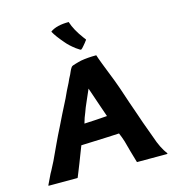

<svg xmlns="http://www.w3.org/2000/svg" viewBox="-108 -820 840 915"><g transform="rotate(-15 312.0 -362.5)"><path d="M606 -1Q607 0 606 1Q605 2 602.5 2Q600 2 597.5 2Q595 2 591.5 2Q588 2 586 2H521H456Q455 2 455 1L439 -54L424 -109Q417 -131 408 -152Q381 -150 220 -144Q216 -133 205 -105.5Q194 -78 189 -64Q187 -58 176.5 -32.5Q166 -7 163 1Q162 2 161 2H20Q18 2 19 -1Q36 -38 43 -51Q45 -53 72 -106L106 -179Q126 -222 141 -251Q143 -255 147 -263Q151 -271 157.5 -284.5Q164 -298 170 -310L205 -379Q220 -413 238 -447Q246 -466 256 -484Q258 -489 261.5 -496.5Q265 -504 266 -506Q271 -515 274 -518Q278 -522 293 -526Q298 -528 309 -530.5Q320 -533 323 -534Q357 -540 399 -540Q400 -540 400 -539Q406 -518 453 -400Q462 -378 494 -281Q504 -252 516.5 -216.5Q529 -181 531 -174L561 -92Q579 -37 606 -1ZM261 -240 318 -243 374 -247Q366 -272 355 -302L323 -396L299 -341Q285 -310 278 -289Q269 -269 261 -240ZM268 -641Q236 -678 223 -702Q222 -704 223 -705Q254 -727 313 -727H314V-726Q327 -685 363 -637Q372 -626 372 -625Q372 -623 368 -619Q365 -614 352 -599Q343 -588 338 -585Q336 -584 332 -586L314 -598Q285 -620 268 -641Z"/></g></svg>

Font: Tovari Sans
Style: Bold
Weight: 700
Designer: Verneri Kontto, Denis Ignatov
Foundry: Verneri Kontto
Version: Version 1.10 May 7, 2019